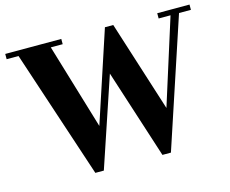

<svg xmlns="http://www.w3.org/2000/svg" viewBox="-108 -868 1310 1092"><g transform="rotate(-15 547.5 -322.0)"><path d="M551 -453 375 71H325L75 -684H5V-715H335V-684H265L416 -181L592 -715H641L811 -181L970 -684H900V-715H1090V-684H1020L770 71H720Z"/></g></svg>

Font: Cafe24 ClassicType
Style: Regular
Weight: 400
Designer: Cafe24 thkim, hmlim, mnelim & 4IR
Foundry: Cafe24
Version: Version 1.000